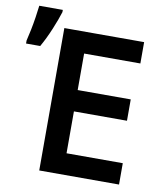

<svg xmlns="http://www.w3.org/2000/svg" viewBox="-136 -874 824 948"><g transform="rotate(10 276.0 -400.5)"><path d="M-48 -621Q-42 -645 -35.5 -677Q-29 -709 -24 -742Q-19 -775 -16 -801H102V-790Q91 -754 69.5 -702Q48 -650 23 -606H-48ZM125 0V-714H525V-607H243V-424H509V-317H243V-107H525V0Z"/></g></svg>

Font: Noto Sans Mono SemiBold
Style: Regular
Weight: 600
Designer: Monotype Design Team
Foundry: Monotype Imaging Inc.
Version: Version 2.014; ttfautohint (v1.8.4.7-5d5b)